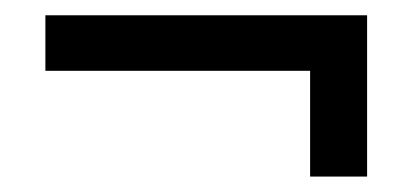

<svg xmlns="http://www.w3.org/2000/svg" viewBox="-20 -433 547 250"><path d="M39.1 -340.8V-413.1H458V-203.1H383.8V-340.8Z"/></svg>

Font: Post No Bills Jaffna SemiBold
Style: Regular
Weight: 600
Designer: Kosala Senevirathne, Siva Puranthara, Lasantha Premarathna, Tharique Azeez
Foundry: Mooniak
Version: Version 1.220 ; ttfautohint (v1.6)